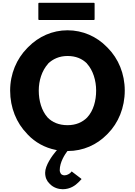

<svg xmlns="http://www.w3.org/2000/svg" viewBox="-20 -1065 972 1382"><path d="M175 -102 181 -95C233 -41 301 -2 381 14L390 16L384 22C355 56 305 126 305 178C305 213 317 237 334 254L341 261C365 286 402 297 431 297C486 297 523 269 544 248L552 240C559 233 563 229 567 224L563 220L496 169L493 172C493 172 490 175 487 179C479 186 463 197 444 197C436 197 427 194 420 188L419 187C415 181 410 171 410 160C410 101 449 44 464 24L466 22H468C579 22 677 -23 749 -96L756 -103C832 -180 878 -290 878 -413C878 -535 832 -643 756 -720L749 -727C676 -802 576 -847 466 -847C357 -847 258 -802 184 -727L176 -719C100 -642 53 -534 53 -413C53 -289 99 -179 175 -102ZM326 -606V-607C360 -640 407 -662 466 -662C525 -662 571 -643 606 -608V-607C650 -559 672 -485 672 -413C672 -341 653 -268 607 -219C573 -185 527 -164 466 -164C404 -164 356 -185 323 -219C279 -268 259 -341 259 -413C259 -484 281 -556 326 -606ZM256 -1041V-925L260 -921H657L661 -925V-1041L657 -1045H260Z"/></svg>

Font: Hussar Woodtype
Style: Bd
Weight: 900
Foundry: Cannot Into Space Fonts
Version: Version 1.07